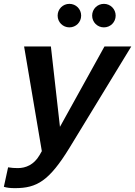

<svg xmlns="http://www.w3.org/2000/svg" viewBox="-66 -766 701 996"><path d="M295 0 615 -525H476L245 -108L198 -525H59L151 18L139 39C110 89 67 106 27 106C9 106 -6 105 -24 102L-46 203C-30 208 -13 210 12 210C125 210 189 173 295 0ZM233 -685C233 -651 260 -624 294 -624C328 -624 355 -651 355 -685C355 -719 328 -746 294 -746C260 -746 233 -719 233 -685ZM412 -685C412 -651 439 -624 473 -624C507 -624 534 -651 534 -685C534 -719 507 -746 473 -746C439 -746 412 -719 412 -685Z"/></svg>

Font: Nacelle SemiBold
Style: Italic
Weight: 600
Italic angle: -12°
Designer: Sora Sagano
Foundry: Sora Sagano
Version: Version 1.000;FEAKit 1.0